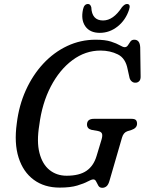

<svg xmlns="http://www.w3.org/2000/svg" viewBox="-20 -906 707 938"><path d="M447 -712Q494 -712 522.2 -702.8Q550.5 -693.5 565.8 -684.5Q581 -675.5 589 -675.5Q599 -675.5 604.8 -684.5Q610.5 -693.5 617 -702.8Q623.5 -712 636 -712Q663.5 -712 665 -674L667 -533Q667.5 -517.5 660.5 -510Q653.5 -502.5 643.5 -502Q632.5 -501 624.2 -507.8Q616 -514.5 613 -525L603.5 -568Q593.5 -621.5 555.8 -640.2Q518 -659 471 -659Q397 -659 334 -612.2Q271 -565.5 228.2 -483.5Q185.5 -401.5 172 -295.5Q158.5 -214 172.8 -158.8Q187 -103.5 222 -75.5Q257 -47.5 305.5 -47.5Q367.5 -47.5 402.5 -71.5Q437.5 -95.5 452 -144.5L476 -224Q482 -244 478 -253.5Q474 -263 458.5 -266L427.5 -271.5Q405 -277 405 -298Q405.5 -325.5 438.5 -325.5H622.5Q639 -325.5 644.5 -318.8Q650 -312 649.5 -300Q648.5 -280 622 -271L602.5 -265Q583 -258.5 576 -233.5L515.5 -25Q510 -4.5 501 3.5Q492 11.5 479.5 11.5Q466.5 11.5 460.5 1.2Q454.5 -9 449.8 -19.2Q445 -29.5 436 -29.5Q427 -29.5 408.8 -19.5Q390.5 -9.5 357.2 0.5Q324 10.5 271.5 10.5Q196.5 10.5 144.8 -27.8Q93 -66 70.8 -136.2Q48.5 -206.5 62 -303.5Q72.5 -390.5 106 -464.8Q139.5 -539 191.2 -594.8Q243 -650.5 308.2 -681.2Q373.5 -712 447 -712ZM483.5 -806Q533.5 -806 575.5 -870.5Q589 -886.5 600 -886.5Q620 -886.5 610.5 -858.5Q594 -808 554.8 -776.8Q515.5 -745.5 467.5 -745.5Q419.5 -745.5 397 -777.2Q374.5 -809 385.5 -860Q391 -886.5 410 -886.5Q421.5 -886.5 426 -870.5Q428.5 -806 483.5 -806Z"/></svg>

Font: Fraunces 144pt SuperSoft
Style: Italic
Weight: 400
Italic angle: -16°
Version: Version 1.000;[b76b70a41]